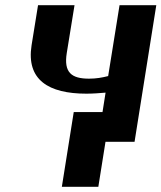

<svg xmlns="http://www.w3.org/2000/svg" viewBox="-20 -548 624 742"><path d="M102 -373C81 -239 168 -186 314 -186C339 -186 365 -188 388 -190L358 0H500L584 -528H442L398 -254C374 -248 352 -244 324 -244C256 -244 226 -268 238 -343L268 -528H127ZM265 -115 219 174H360L406 -115Z"/></svg>

Font: Aerodynamic
Style: Obl
Weight: 500
Designer: Google
Version: Version 2.000980; 2014